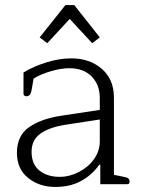

<svg xmlns="http://www.w3.org/2000/svg" viewBox="-20 -729 558 760"><path d="M137 -581 239 -709H274L375 -581L345 -558L256 -654L167 -558ZM47 -124Q47 -192 95 -225.5Q143 -259 223 -271L375 -294V-342Q375 -393 343 -426Q311 -459 254 -459Q222 -459 181 -447Q140 -435 113 -418L105 -372Q101 -348 85 -348Q73 -348 73 -359V-442Q112 -466 163.5 -482Q215 -498 262 -498Q335 -498 383 -456.5Q431 -415 431 -342V-37L470 -29Q483 -27 488 -22.5Q493 -18 493 -10Q493 0 484 0H377V-77H373Q345 -37 301.5 -13Q258 11 199 11Q136 11 91.5 -24.5Q47 -60 47 -124ZM375 -170V-256L238 -235Q175 -225 140 -200Q105 -175 105 -128Q105 -79 136 -54Q167 -29 216 -29Q255 -29 292 -48Q329 -67 352 -99Q375 -131 375 -170Z"/></svg>

Font: Maitree Light
Style: Regular
Weight: 300
Designer: CadsonDemak Team
Foundry: CadsonDemak
Version: Version 1.001